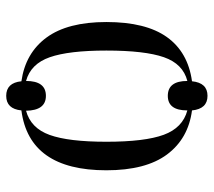

<svg xmlns="http://www.w3.org/2000/svg" viewBox="-55 -577 689 619"><g transform="rotate(-90 289.5 -267.5)"><path d="M290 57Q248 57 243 7Q152 -5 101 -73.5Q50 -142 50 -269Q50 -518 243 -543Q248 -592 290 -592Q332 -592 337 -543Q428 -530 478 -462Q528 -394 528 -269Q528 -142 479.5 -74Q431 -6 337 7Q332 57 290 57ZM243 -8Q243 -71 290 -71Q338 -71 338 -8Q393 -22 414.5 -83.5Q436 -145 436 -269Q436 -390 414.5 -451.5Q393 -513 338 -528Q338 -464 290 -464Q243 -464 242 -528Q186 -513 164 -452Q142 -391 142 -269Q142 -145 164.5 -84Q187 -23 243 -8Z"/></g></svg>

Font: Noto Serif Display SemiCondensed
Style: Regular
Weight: 400
Width: 4
Designer: Monotype Design Team
Foundry: Monotype Imaging Inc.
Version: Version 2.009